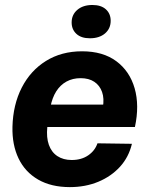

<svg xmlns="http://www.w3.org/2000/svg" viewBox="-20 -756 624 786"><path d="M266 10Q189.7 10 136.2 -20.8Q82.7 -51.7 56 -107.3Q29.3 -163 31 -236.7Q33.3 -327.3 69 -397.2Q104.7 -467 168.2 -506.5Q231.7 -546 316 -546Q401.7 -546 456.3 -505.3Q511 -464.7 531.2 -394.5Q551.3 -324.3 532.3 -236H173.7Q169.3 -193.3 180 -163.2Q190.7 -133 214.8 -117Q239 -101 273.7 -101Q313.3 -101 341 -120Q368.7 -139 379 -169.3L520 -167.3Q507.3 -113 471.2 -73.3Q435 -33.7 382.2 -11.8Q329.3 10 266 10ZM186.3 -317.7 177.7 -327.7H410.3L401 -316.3Q407.3 -352.7 397.8 -379.5Q388.3 -406.3 366 -421.2Q343.7 -436 310 -436Q277.7 -436 252.3 -422.2Q227 -408.3 210.3 -382.2Q193.7 -356 186.3 -317.7ZM348 -599.3Q312.4 -599.3 292.9 -617.3Q273.3 -635.3 273.3 -664Q273.3 -695.9 296.6 -715.7Q319.9 -735.6 358.4 -735.6Q394 -735.6 413.6 -717.7Q433.1 -699.9 433.1 -670.9Q433.1 -639 409.9 -619.1Q386.6 -599.3 348 -599.3Z"/></svg>

Font: Mona Sans ExtraLight
Style: Italic
Weight: 200
Italic angle: -11.6951°
Designer: Deni Anggara
Foundry: GitHub
Version: Version 2.000